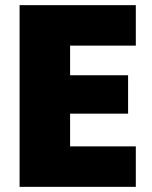

<svg xmlns="http://www.w3.org/2000/svg" viewBox="-20 -725 588 745"><path d="M252 -548V-433H477V-284H252V-157H507V0H56V-705H507V-548Z"/></svg>

Font: DVN-Poppins ExtBd
Style: Regular
Weight: 800
Designer: Ninad Kale (Devanagari), Jonny Pinhorn (Latin)
Foundry: Indian Type Foundry
Version: 4.004